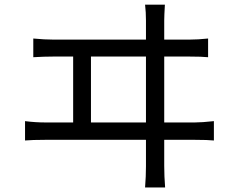

<svg xmlns="http://www.w3.org/2000/svg" viewBox="-20 -788 1040 842"><path d="M378.9 -251H620.1V-540H378.9ZM700.2 -251H835Q865.2 -251 918 -256.8V-171.9Q890.6 -174.8 835 -174.8H700.2V-60.5Q700.2 -14.6 704.1 34.2H616.2Q620.1 -14.6 620.1 -58.6V-174.8H177.7Q121.1 -174.8 89.8 -171.9V-256.8Q134.8 -251 177.7 -251H300.8V-540H214.8Q172.9 -540 126 -537.1V-619.1Q174.8 -614.3 214.8 -614.3H620.1V-698.2Q620.1 -734.4 616.2 -767.6H703.1Q700.2 -718.8 700.2 -698.2V-614.3H809.6Q848.6 -614.3 892.6 -619.1V-537.1Q865.2 -540 809.6 -540H700.2Z"/></svg>

Font: Gen Shin Gothic Regular
Style: Regular
Weight: 400
Designer: [Source Han Sans]
Ryoko NISHIZUKA  (kana & ideographs); Paul D. Hunt (Latin, Greek & Cyrillic); Wenlong ZHANG  (bopomofo
Version: Version 1.002.20150607